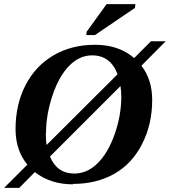

<svg xmlns="http://www.w3.org/2000/svg" viewBox="-40 -877 819 926"><path d="M312 10 311 12Q204 12 128 -47L53 29H-20L92 -83Q35 -152 35 -254Q35 -373 83 -466Q131 -559 218 -610Q305 -661 418 -661Q533 -661 607 -597L688 -678H759L642 -560Q694 -493 694 -395Q694 -277 645 -182Q596 -86 510 -38Q424 10 312 10ZM182 -235 181 -236Q181 -197 185 -178L527 -519Q493 -610 404 -610Q344 -610 295 -561Q245 -511 214 -419Q182 -325 182 -235ZM545 -411Q545 -437 541 -462L201 -122Q235 -40 318 -40Q380 -40 429 -88Q480 -137 512 -227Q545 -319 545 -411ZM376 -708 378 -724 474 -857H613L611 -839L418 -708Z"/></svg>

Font: Libra Serif Modern
Style: Bold Italic
Weight: 700
Italic angle: -12°
Designer: Stefan Peev, Context Ltd
Foundry: Stefan Peev, Context Ltd
Version: Version 1.000